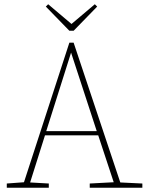

<svg xmlns="http://www.w3.org/2000/svg" viewBox="-20 -885 693 905"><path d="M12 0V-20L93 -26L307 -684H327L547 -25L651 -20V0H403V-20L516 -26L443 -247H192L122 -25L210 -20V0ZM198 -267H436L315 -637ZM207 -865 317 -772 427 -865 438 -854 327 -740H307L196 -854Z"/></svg>

Font: Source Serif 4 ExtraLight
Style: Regular
Weight: 200
Designer: Frank Grießhammer
Foundry: Adobe
Version: Version 4.005;hotconv 1.1.0;makeotfexe 2.6.0